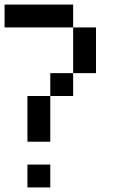

<svg xmlns="http://www.w3.org/2000/svg" viewBox="-20 -920 540 840"><path d="M0 -800V-900H300V-800ZM100 -100V-200H200V-100ZM100 -500H200V-300H100ZM200 -500V-600H300V-500ZM300 -600V-800H400V-600Z"/></svg>

Font: GalmuriMono9 Regular
Style: Regular
Weight: 400
Designer: Lee Minseo (quiple)
Version: Version 2.399;hotconv 1.1.1;makeotfexe 2.6.0 DEVELOPMENT